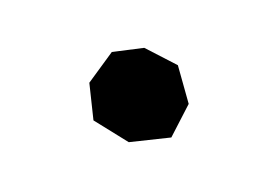

<svg xmlns="http://www.w3.org/2000/svg" viewBox="-46 -552 611 425"><g transform="rotate(20 260.0 -340.0)"><path d="M236.3 -444.3 171.9 -411.1 148.4 -330.1 185.5 -254.9 275.4 -236.3 360.4 -278.3 371.1 -361.3 319.3 -433.6Z"/></g></svg>

Font: MaokenAssortedSans-TC
Style: Regular
Weight: 500
Version: Version 0.83